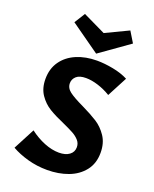

<svg xmlns="http://www.w3.org/2000/svg" viewBox="-163 -980 865 1078"><g transform="rotate(20 270.0 -441.0)"><path d="M252 -270Q196 -294 159 -316.5Q122 -339 96 -377Q70 -415 70 -471Q70 -532 101 -576Q132 -620 186 -643Q240 -666 308 -666Q353 -666 405 -656Q457 -646 495 -626L432 -506Q396 -528 356.5 -540.5Q317 -553 283 -553Q244 -553 225.5 -536Q207 -519 207 -495Q207 -466 233.5 -446Q260 -426 317 -399Q375 -371 412 -347.5Q449 -324 476 -284Q503 -244 503 -186Q503 -122 468.5 -78.5Q434 -35 377.5 -14Q321 7 253 7Q192 7 136.5 -8.5Q81 -24 39 -48L106 -176Q148 -144 194 -125.5Q240 -107 282 -107Q321 -107 344 -124Q367 -141 367 -170Q367 -193 352 -210Q337 -227 315.5 -239Q294 -251 252 -270ZM464 -825 289 -701 114 -825 154 -889 289 -824 425 -889Z"/></g></svg>

Font: Ysabeau Ultrabold
Style: Regular
Weight: 800
Designer: Christian Thalmann (Catharsis Fonts)
Version: Version 0.003